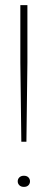

<svg xmlns="http://www.w3.org/2000/svg" viewBox="-20 -732 188 756"><path d="M91.8 -2.4Q85.4 3.9 74.2 3.9Q63 3.9 56.4 -2.4Q49.8 -8.8 49.8 -18.1Q49.8 -27.3 56.4 -33.7Q63 -40 74.2 -40Q85.4 -40 91.8 -33.7Q98.1 -27.3 98.1 -18.1Q98.1 -8.8 91.8 -2.4ZM84 -173.8H64L60.1 -485.8V-711.9H87.9V-485.8Z"/></svg>

Font: Creato Display Thin
Style: Regular
Weight: 265
Version: Version 1.000